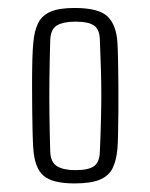

<svg xmlns="http://www.w3.org/2000/svg" viewBox="-20 -826 368 470"><path d="M162.5 -377Q108 -377 86.2 -396.2Q64.5 -415.5 61.5 -462.5Q60.5 -475.5 59.8 -501Q59 -526.5 58.8 -558.5Q58.5 -590.5 58.5 -622.2Q58.5 -654 59.2 -680.2Q60 -706.5 61.5 -721Q64 -751 73.5 -769.8Q83 -788.5 104 -797.5Q125 -806.5 162.5 -806.5Q222 -806.5 243.5 -785.5Q265 -764.5 267.5 -721Q268.5 -705.5 269 -678.2Q269.5 -651 269.8 -618.5Q270 -586 269.8 -554.8Q269.5 -523.5 269 -498.8Q268.5 -474 267.5 -462.5Q265 -433.5 255.8 -414.5Q246.5 -395.5 224.5 -386.2Q202.5 -377 162.5 -377ZM164.5 -409.5Q197 -409.5 210.5 -419.5Q224 -429.5 224.5 -455.5Q226.5 -501.5 227.2 -535Q228 -568.5 228 -596.8Q228 -625 227 -656Q226 -687 224.5 -728Q224 -754 210.2 -763.5Q196.5 -773 164.5 -773Q135.5 -773 119.8 -764Q104 -755 103 -728Q101.5 -677 101 -633.8Q100.5 -590.5 101 -547.5Q101.5 -504.5 103 -454.5Q104 -428.5 119.8 -419Q135.5 -409.5 164.5 -409.5Z"/></svg>

Font: Big Shoulders Text ExtraLight
Style: Regular
Weight: 250
Version: Version 2.002